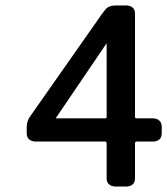

<svg xmlns="http://www.w3.org/2000/svg" viewBox="-20 -567 613 704"><path d="M541 -48H482Q475 -48 475 -41V87Q475 102 466 109.5Q457 117 443 117H404Q390 117 380.5 109.5Q371 102 371 87V-41Q371 -48 365 -48H111Q97 -48 87.5 -55.5Q78 -63 78 -78V-102Q78 -123 91 -141L354 -516L364 -529Q372 -540 382.5 -543.5Q393 -547 404 -547H443Q457 -547 466 -539.5Q475 -532 475 -517V-140Q475 -135 476.5 -134Q478 -133 482 -133H541Q555 -133 564 -125Q573 -117 573 -102V-78Q573 -63 564 -55.5Q555 -48 541 -48ZM184 -133H365Q369 -133 370 -134Q371 -135 371 -140V-432Q373 -432 377 -433Q381 -434 381 -426L387 -432Z"/></svg>

Font: Jura
Style: Bold
Weight: 700
Designer: Ed Merritt
Foundry: Ten by Twenty
Version: Version 1.007